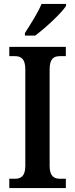

<svg xmlns="http://www.w3.org/2000/svg" viewBox="-20 -951 379 971"><path d="M106 -784V-771H158C212 -811 292 -886 314 -921V-931H190C172 -886 134 -828 106 -784ZM27 0H313V-47H284C254 -47 231 -59 231 -112V-600C231 -656 253 -667 284 -667H313V-714H27V-667H55C84 -667 108 -656 108 -601V-112C108 -58 84 -47 55 -47H27Z"/></svg>

Font: Noto Serif Bengali Condensed SemiBold
Style: Regular
Weight: 600
Width: 3
Designer: Juan Bruce, Universal Thirst, Indian Type Foundry and the Monotype Design Team.
Foundry: Monotype Imaging Inc.
Version: Version 2.003